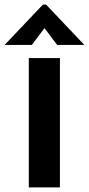

<svg xmlns="http://www.w3.org/2000/svg" viewBox="-64 -813 386 833"><path d="M196 0H61V-561H196ZM74 -618H-44L122 -793H136L302 -618H184L129 -691Z"/></svg>

Font: Open Sauce One
Style: Bold
Weight: 700
Designer: Alfredo Marco Pradil
Foundry: Creative Sauce Fz LLC
Version: Version 1.477